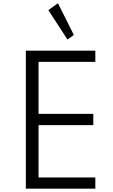

<svg xmlns="http://www.w3.org/2000/svg" viewBox="-20 -1128 678 1148"><path d="M421.5 -919 326.5 -1108.5 269 -1067.5 383.5 -891.5ZM550 0V-67H210.5V-380H538V-447H210.5V-758H550V-825H134.5V0Z"/></svg>

Font: Spartan
Style: Regular
Weight: 400
Designer: Matt Bailey, Mirko Velimirovic
Foundry: Matt Bailey
Version: Version 1.003